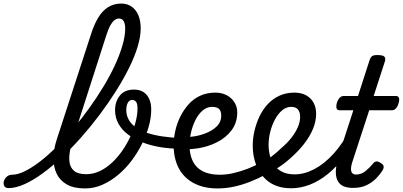

<svg xmlns="http://www.w3.org/2000/svg" viewBox="-196 -1039 2261 1078"><path d="M-147 17Q-166 17 -172 5.5Q-178 -6 -174.5 -20.5Q-171 -35 -158.5 -46.5Q-146 -58 -128 -58Q-97 -58 -57 -77.5Q-17 -97 28.5 -132Q74 -167 121 -214Q168 -261 215 -316.5Q262 -372 305 -432Q348 -492 385 -553Q422 -614 449 -672.5Q476 -731 491.5 -784Q507 -837 507 -879Q507 -894 520 -901.5Q533 -909 550.5 -909Q568 -909 581 -901.5Q594 -894 594 -879Q594 -834 577 -777.5Q560 -721 528.5 -657.5Q497 -594 455 -527.5Q413 -461 363.5 -395Q314 -329 260 -268Q206 -207 151 -155.5Q96 -104 42.5 -65Q-11 -26 -59.5 -4.5Q-108 17 -147 17ZM282 19Q218 19 179 -3.5Q140 -26 122 -64Q104 -102 104.5 -152Q105 -202 123 -257L316 -850Q345 -939 386 -979Q427 -1019 485 -1019Q519 -1019 543.5 -1001.5Q568 -984 581 -953Q594 -922 594 -879Q594 -860 581 -851Q568 -842 550.5 -842Q533 -842 520 -851Q507 -860 507 -879Q507 -897 503 -909.5Q499 -922 491.5 -928.5Q484 -935 470 -935Q459 -935 447 -926Q435 -917 423.5 -896.5Q412 -876 400 -838L218 -272Q205 -233 197.5 -195Q190 -157 194.5 -127Q199 -97 221 -79Q243 -61 288 -61Q328 -61 364.5 -78.5Q401 -96 433 -126Q465 -156 491 -193.5Q517 -231 536 -272.5Q555 -314 565.5 -354.5Q576 -395 576 -430Q576 -459 567 -468.5Q558 -478 546 -478Q528 -478 521.5 -492.5Q515 -507 523 -521.5Q531 -536 556 -536Q577 -536 594.5 -529.5Q612 -523 625 -509Q638 -495 645.5 -474Q653 -453 653 -423Q653 -379 639.5 -330Q626 -281 601 -231Q576 -181 542.5 -136.5Q509 -92 467 -57Q425 -22 378.5 -1.5Q332 19 282 19Z M815 -204Q757 -204 703 -213Q649 -222 603 -240Q557 -258 522.5 -284Q488 -310 469 -344.5Q450 -379 450 -420Q450 -469 477 -502.5Q504 -536 556 -536Q572 -536 574 -521.5Q576 -507 568.5 -492.5Q561 -478 546 -478Q531 -478 522 -462.5Q513 -447 513 -421Q513 -391 527 -366.5Q541 -342 567 -323.5Q593 -305 631 -292.5Q669 -280 716.5 -273Q764 -266 821 -264Q831 -264 835.5 -254.5Q840 -245 839.5 -233.5Q839 -222 833 -213Q827 -204 815 -204Z M797 -273Q829 -267 871 -270.5Q913 -274 953 -288.5Q993 -303 1019.5 -328Q1046 -353 1046 -390Q1046 -416 1033.5 -427.5Q1021 -439 994 -439Q980 -439 973.5 -451Q967 -463 968.5 -479Q970 -495 981 -507Q992 -519 1013 -519Q1039 -519 1061.5 -511Q1084 -503 1100.5 -488Q1117 -473 1126.5 -453Q1136 -433 1136 -408Q1136 -350 1104.5 -308Q1073 -266 1021.5 -240Q970 -214 910 -205.5Q850 -197 794 -204Z M1026 19Q978 19 939 8Q900 -3 870 -24Q840 -45 820 -74Q800 -103 789.5 -140.5Q779 -178 779 -222Q779 -262 788 -303.5Q797 -345 816 -383.5Q835 -422 862.5 -453Q890 -484 928 -501.5Q966 -519 1013 -519Q1022 -519 1024.5 -507Q1027 -495 1023.5 -479Q1020 -463 1012.5 -451Q1005 -439 996 -439Q965 -439 941 -418Q917 -397 900.5 -363.5Q884 -330 876 -293Q868 -256 868 -226Q868 -185 878.5 -153.5Q889 -122 910.5 -100.5Q932 -79 964 -68.5Q996 -58 1039 -58Q1076 -58 1115 -67Q1154 -76 1193 -91Q1232 -106 1266 -125Q1273 -129 1282 -121.5Q1291 -114 1297.5 -101Q1304 -88 1305.5 -76.5Q1307 -65 1300 -61Q1255 -37 1208 -18.5Q1161 0 1115.5 9.5Q1070 19 1026 19Z M1265 -121Q1299 -138 1329.5 -161Q1360 -184 1385 -209Q1415 -234 1438.5 -263.5Q1462 -293 1475.5 -323.5Q1489 -354 1489 -382Q1489 -410 1477 -424.5Q1465 -439 1438 -439Q1424 -439 1417.5 -451Q1411 -463 1412.5 -479Q1414 -495 1425 -507Q1436 -519 1457 -519Q1496 -519 1523.5 -503.5Q1551 -488 1565 -461.5Q1579 -435 1579 -401Q1579 -357 1560.5 -313.5Q1542 -270 1510 -229.5Q1478 -189 1437 -153Q1407 -125 1370.5 -101Q1334 -77 1296 -57Z M1439 18Q1394 18 1359 5.5Q1324 -7 1298.5 -30Q1273 -53 1256 -83.5Q1239 -114 1231 -149.5Q1223 -185 1223 -222Q1223 -263 1233 -305.5Q1243 -348 1261.5 -386.5Q1280 -425 1308 -455Q1336 -485 1373.5 -502Q1411 -519 1457 -519Q1468 -519 1471.5 -507Q1475 -495 1471.5 -479Q1468 -463 1459.5 -451Q1451 -439 1439 -439Q1411 -439 1388 -419.5Q1365 -400 1348 -368.5Q1331 -337 1321.5 -299.5Q1312 -262 1312 -226Q1312 -195 1319.5 -165Q1327 -135 1344 -111.5Q1361 -88 1389 -74Q1417 -60 1458 -60Q1513 -60 1569 -89.5Q1625 -119 1677 -176Q1729 -233 1770 -315Q1775 -323 1787.5 -322.5Q1800 -322 1810 -314.5Q1820 -307 1813 -291Q1780 -217 1737 -159.5Q1694 -102 1644.5 -62Q1595 -22 1543 -2Q1491 18 1439 18Z M1787 16Q1733 16 1710.5 -9Q1688 -34 1689.5 -76Q1691 -118 1707 -171L1788 -420H1709Q1698 -420 1694 -430Q1690 -440 1695 -460Q1701 -480 1711 -490Q1721 -500 1732 -500H1814L1878 -698Q1884 -718 1893.5 -724Q1903 -730 1923 -730Q1954 -730 1962.5 -720.5Q1971 -711 1964 -691L1902 -500H2028Q2039 -500 2043.5 -490.5Q2048 -481 2042 -460Q2037 -441 2027 -430.5Q2017 -420 2006 -420H1877L1782 -129Q1771 -94 1776.5 -76.5Q1782 -59 1803 -59Q1833 -59 1857 -79Q1881 -99 1898 -120Q1904 -129 1914.5 -132Q1925 -135 1940 -125Q1957 -115 1958 -105Q1959 -95 1953 -84Q1941 -64 1918.5 -40Q1896 -16 1863.5 0Q1831 16 1787 16Z"/></svg>

Font: Playwrite MX
Style: Regular
Weight: 400
Designer: Veronika Burian, José Scaglione
Foundry: TypeTogether
Version: Version 1.002